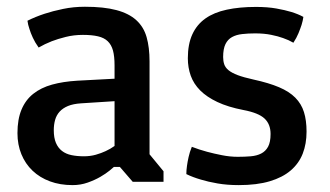

<svg xmlns="http://www.w3.org/2000/svg" viewBox="-20 -533 969 563"><path d="M31.2 -142.6Q31.2 -183.1 43 -211.4Q54.7 -239.7 77.4 -257.8Q100.1 -275.9 132.6 -284.9Q165 -293.9 207 -296.4L315.9 -302.2V-341.3Q315.9 -367.7 311.3 -384.8Q306.6 -401.9 295.9 -412.1Q285.2 -422.4 267.3 -426.5Q249.5 -430.7 223.1 -430.7Q196.8 -430.7 173.1 -424.8Q149.4 -418.9 131.8 -412.1Q110.8 -403.8 93.3 -393.6Q82.5 -408.7 76.2 -422.6Q69.8 -436.5 66.4 -447.8Q62 -460.4 60.5 -472.2Q84 -483.9 110.8 -492.7Q134.3 -500.5 164.8 -506.8Q195.3 -513.2 229 -513.2Q284.7 -513.2 321.3 -503.4Q357.9 -493.7 379.6 -473.9Q401.4 -454.1 409.9 -424.1Q418.5 -394 418.5 -353V-80.6L459.5 -30.8V0H369.1L331.5 -43.5H314Q311.5 -41 301 -32.5Q290.5 -23.9 274.2 -14.4Q257.8 -4.9 237.1 2.4Q216.3 9.8 192.9 9.8Q156.2 9.8 126.5 -1.2Q96.7 -12.2 75.4 -32.5Q54.2 -52.7 42.7 -80.8Q31.2 -108.9 31.2 -142.6ZM137.7 -151.4Q137.7 -128.9 144 -114Q150.4 -99.1 161.9 -90.3Q173.3 -81.5 189.7 -78.1Q206.1 -74.7 226.1 -74.7Q244.6 -74.7 261 -79.3Q277.3 -84 289.6 -89.8Q303.7 -96.2 315.9 -105V-236.3L217.8 -230Q194.8 -228.5 179.4 -222.2Q164.1 -215.8 154.8 -205.6Q145.5 -195.3 141.6 -181.4Q137.7 -167.5 137.7 -151.4Z M526.4 -22.5Q526.4 -33.7 528.3 -46.9Q529.8 -58.1 533 -72.5Q536.1 -86.9 542.5 -102.5Q564 -94.2 587.4 -87.9Q607.4 -82.5 630.9 -77.9Q654.3 -73.2 677.2 -73.2Q697.8 -73.2 715.3 -74.7Q732.9 -76.2 745.8 -82.8Q758.8 -89.4 766.1 -102.8Q773.4 -116.2 773.4 -140.1Q773.4 -168.9 755.6 -185.5Q737.8 -202.1 693.8 -210.4Q648.4 -219.2 617.4 -233.9Q586.4 -248.5 567.1 -267.8Q547.9 -287.1 539.3 -311Q530.8 -335 530.8 -362.3Q530.8 -403.3 543.9 -432.1Q557.1 -460.9 582.3 -478.8Q607.4 -496.6 644.8 -504.6Q682.1 -512.7 730.5 -512.7Q764.2 -512.7 790.3 -508.1Q816.4 -503.4 834 -498Q854.5 -491.7 869.6 -483.4Q868.2 -472.7 864.3 -460Q860.8 -449.2 855.2 -435.5Q849.6 -421.9 840.3 -407.7Q827.1 -415.5 810.1 -421.4Q795.4 -426.8 774.9 -430.9Q754.4 -435.1 728 -435.1Q707.5 -435.1 690.2 -433.1Q672.9 -431.2 660.4 -424.3Q647.9 -417.5 641.1 -403.6Q634.3 -389.6 634.3 -365.7Q634.3 -354 637.5 -344.5Q640.6 -335 650.1 -327.1Q659.7 -319.3 677 -312.7Q694.3 -306.2 723.1 -299.8Q768.1 -290 798.1 -277.3Q828.1 -264.6 845.9 -246.6Q863.8 -228.5 871.3 -204.3Q878.9 -180.2 878.9 -147Q878.9 -111.3 867.7 -82.5Q856.4 -53.7 832.5 -33.2Q808.6 -12.7 771 -1.5Q733.4 9.8 680.2 9.8Q646 9.8 617.9 4.9Q589.8 0 569.3 -6.3Q545.4 -13.2 526.4 -22.5Z"/></svg>

Font: Basic
Style: Regular
Weight: 400
Designer: Magnus Gaarde
Foundry: Magnus Gaarde
Version: Version 1.003; ttfautohint (v1.1) -l 6 -r 16 -G 0 -x 16 -D l